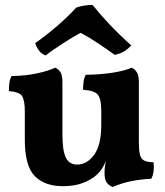

<svg xmlns="http://www.w3.org/2000/svg" viewBox="-20 -737 657 766"><path d="M231 5.8Q158 5.8 118.5 -34.7Q79 -75.2 79 -178.2V-292Q79 -335.4 68.7 -352.7Q58.4 -370 15.4 -373.8Q15.4 -389.6 17.3 -405Q19.2 -420.4 26 -433.6Q82.8 -434.4 129.5 -444.7Q176.2 -455 199.8 -467Q213.6 -461.6 221.3 -448.5Q229 -435.4 229 -411V-202.6Q229 -135.2 242.8 -107.8Q256.6 -80.4 288 -80.4Q326.8 -80.4 355.4 -119.1Q384 -157.8 384 -238.8V-297Q384 -340.4 371 -358.2Q358 -376 311.4 -378.8Q311.4 -394.6 313.3 -410Q315.2 -425.4 322 -438.6Q382 -439.4 431.8 -447.4Q481.6 -455.4 504.8 -467Q518 -461.6 526 -448.5Q534 -435.4 534 -411V-133.6L403.2 -97.8Q396.4 -79 387.4 -64.9Q378.4 -50.8 366.8 -40.4Q344.4 -19.8 310.6 -7Q276.8 5.8 231 5.8ZM429.8 9Q412.6 2.2 404.8 -10.1Q397 -22.4 397 -48.4Q397 -64.8 400.6 -86.3Q404.2 -107.8 410 -128.8L534 -172Q534 -138.4 538 -121Q542 -103.6 554.4 -96.9Q566.8 -90.2 592.4 -89.6Q594.8 -72.4 592.9 -55.2Q591 -38 583.4 -23.8Q545.2 -22.4 504.7 -14.4Q464.2 -6.4 429.8 9ZM162.2 -515.8Q145 -521.6 134.3 -537.2Q123.6 -552.8 120.6 -565.2Q161.6 -593.6 205.9 -631.5Q250.2 -669.4 284.2 -706.8Q298.2 -711.8 315.6 -714.6Q333 -717.4 349.2 -717.4Q378.6 -680.4 417.4 -639.3Q456.2 -598.2 503.6 -556Q492 -542.8 476.2 -532.7Q460.4 -522.6 437.6 -518.2Q407.4 -540 370.9 -564.5Q334.4 -589 301.2 -606Q288.6 -599.4 269.9 -588.2Q251.2 -577 231 -563.9Q210.8 -550.8 192.5 -538.1Q174.2 -525.4 162.2 -515.8Z"/></svg>

Font: Vollkorn
Style: Regular
Weight: 400
Designer: Friedrich Althausen
Foundry: Friedrich Althausen
Version: Version 4.104